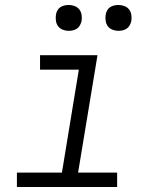

<svg xmlns="http://www.w3.org/2000/svg" viewBox="-20 -752 640 772"><path d="M48 0V-58H229L297 -472H141V-530H372L294 -58H451V0ZM456 -628Q444 -628 432.5 -632.5Q421 -637 414 -646Q407 -655 405 -667.5Q403 -680 405 -693Q406 -701 410.5 -709.5Q415 -718 422.5 -723Q430 -728 439 -730Q448 -732 456 -732Q469 -732 480.5 -727.5Q492 -723 499 -714Q506 -705 508 -692.5Q510 -680 508 -667Q506 -659 501.5 -650.5Q497 -642 489.5 -637Q482 -632 473.5 -630Q465 -628 456 -628ZM256 -628Q244 -628 232.5 -632.5Q221 -637 214 -646Q207 -655 205 -667.5Q203 -680 205 -693Q206 -701 210.5 -709.5Q215 -718 222.5 -723Q230 -728 239 -730Q248 -732 256 -732Q269 -732 280.5 -727.5Q292 -723 299 -714Q306 -705 308 -692.5Q310 -680 308 -667Q306 -659 301.5 -650.5Q297 -642 289.5 -637Q282 -632 273.5 -630Q265 -628 256 -628Z"/></svg>

Font: Iosevka Curly LtExObl
Style: Regular
Weight: 300
Width: 7
Italic angle: -9°
Monospace: yes
Designer: Belleve Invis
Foundry: Belleve Invis
Version: Version 11.1.0; ttfautohint (v1.8.3)